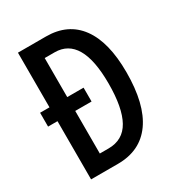

<svg xmlns="http://www.w3.org/2000/svg" viewBox="-170 -826 870 937"><g transform="rotate(-30 264.5 -357.0)"><path d="M228 -714Q351 -714 416 -625.5Q481 -537 481 -367Q481 -187 414.5 -93.5Q348 0 221 0H70V-328H17V-406H70V-714ZM226 -626H170V-406H262V-328H170V-88H219Q301 -88 339.5 -157Q378 -226 378 -363Q378 -626 226 -626Z"/></g></svg>

Font: Noto Sans Ethiopic ExtraCondensed Medium
Style: Regular
Weight: 500
Width: 2
Designer: Monotype Design Team
Foundry: Monotype Imaging Inc.
Version: Version 2.102; ttfautohint (v1.8.4.7-5d5b)